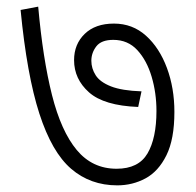

<svg xmlns="http://www.w3.org/2000/svg" viewBox="-20 -608 591 578"><path d="M505 -271Q505 -189 481 -140.5Q457 -92 418 -71Q379 -50 333 -50Q252 -50 194 -100Q136 -150 98.5 -266Q61 -382 42 -578L95 -588Q109 -431 136.5 -322Q164 -213 211 -156.5Q258 -100 331 -100Q397 -100 424 -146Q451 -192 451 -274Q451 -328 436.5 -377Q422 -426 393.5 -457Q365 -488 321 -488Q285 -488 270 -468.5Q255 -449 255 -425Q255 -402 268 -381.5Q281 -361 314 -348Q347 -335 406 -333L396 -286Q293 -290 248 -330Q203 -370 203 -427Q203 -475 235 -506Q267 -537 323 -537Q379 -537 419.5 -500.5Q460 -464 482.5 -403.5Q505 -343 505 -271Z"/></svg>

Font: RS Noto Sans Light
Style: Regular
Weight: 300
Designer: Monotype Design Team
Foundry: Monotype Imaging Inc.
Version: Version 3.10